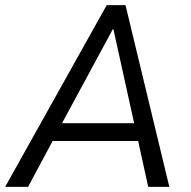

<svg xmlns="http://www.w3.org/2000/svg" viewBox="-36 -725 740 745"><path d="M-16 0 378 -705H451L621 0H539L495 -201L527 -178H139L180 -200L73 0ZM402 -612 196 -231 178 -247H510L488 -231L404 -612Z"/></svg>

Font: Nunito Sans 10pt SemiCondensed
Style: Italic
Weight: 400
Width: 4
Italic angle: -9°
Designer: Vernon Adams
Foundry: Vernon Adams
Version: Version 3.101;gftools[0.9.27]